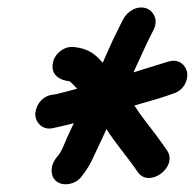

<svg xmlns="http://www.w3.org/2000/svg" viewBox="-20 -600 515 507"><path d="M119.8 -261.6 133 -264.6C146.9 -267.5 159.2 -270.7 175 -274.8C168.3 -260.8 162.2 -247.6 157.2 -236.8C146.8 -212.1 141.7 -199.1 133.8 -189.6C130.3 -185.1 115.6 -170.2 116.3 -148.4C117.6 -105 173.5 -103.9 195.6 -134.2C203.7 -144.6 211.6 -155.5 220.7 -172.7C234.1 -200 246.6 -227.8 261.1 -259C286.6 -219.4 319 -182.2 342.5 -147.6C371.4 -100.4 451.5 -158.1 421 -203.1C401.1 -231.6 383.8 -255.1 360.9 -284.2C351.4 -296.3 344.1 -307.5 334.9 -321.2C361.4 -329.6 392.1 -337.1 419.1 -346.5L438.4 -353.2C466.6 -362 477.4 -390.2 474.1 -408.8C471 -426.8 452.4 -447.6 422.1 -436.5L403 -430.8C379.8 -423.4 358.7 -417.1 332.4 -408.9C350.1 -447.1 367.7 -486.9 385.5 -521.4C398.9 -546.7 385.4 -570 369.3 -576.9C344 -587.7 316.7 -570.5 306.1 -550.6L298.7 -536.2L279.3 -496.8C271.1 -479.5 263.3 -462.1 255.8 -444.6C254.2 -441.1 253.4 -439 251.3 -434.2C233.5 -454.9 215.1 -471.8 175.6 -475.8C151.8 -478.9 125.6 -460.9 120 -435.6C109.7 -388.7 162.5 -385.7 163.7 -385.3C169.3 -381.2 176.5 -374.1 183.4 -365.6C165.5 -361 146.2 -355.6 129.3 -351.5L117.2 -349.7C86.5 -345.1 71 -314.1 73.4 -293.5C75.6 -275.2 93.2 -255.7 119.8 -261.6Z"/></svg>

Font: Just Breathe
Style: BdObl3
Weight: 400
Foundry: Cannot Into Space Fonts
Version: Version 0.72